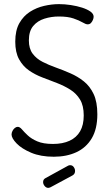

<svg xmlns="http://www.w3.org/2000/svg" viewBox="-20 -753 534 931"><path d="M241 7Q177 7 131 -12.5Q85 -32 60.5 -57.5Q36 -83 36 -101Q36 -109 40.5 -118Q45 -127 52 -132.5Q59 -138 66 -138Q76 -138 86.5 -125.5Q97 -113 114.5 -96.5Q132 -80 161 -67.5Q190 -55 237 -55Q284 -55 317.5 -70.5Q351 -86 368.5 -116.5Q386 -147 386 -193Q386 -241 368 -270.5Q350 -300 320.5 -318.5Q291 -337 256 -350.5Q221 -364 185.5 -377.5Q150 -391 120.5 -411.5Q91 -432 72.5 -465.5Q54 -499 54 -551Q54 -606 74 -641Q94 -676 125.5 -696Q157 -716 194 -724.5Q231 -733 266 -733Q294 -733 323.5 -728.5Q353 -724 378 -716Q403 -708 418.5 -697Q434 -686 434 -672Q434 -665 430.5 -656.5Q427 -648 421 -641.5Q415 -635 405 -635Q396 -635 380 -644.5Q364 -654 336.5 -663.5Q309 -673 265 -673Q229 -673 195.5 -662.5Q162 -652 141 -627Q120 -602 120 -557Q120 -517 138.5 -492.5Q157 -468 186.5 -453Q216 -438 251 -425.5Q286 -413 321.5 -397.5Q357 -382 386.5 -358.5Q416 -335 434 -297Q452 -259 452 -199Q452 -128 425 -82.5Q398 -37 350.5 -15Q303 7 241 7ZM214 158Q204 158 196.5 149Q189 140 189 130Q189 117 200 111L311 50Q316 48 320 48Q331 48 337.5 57Q344 66 344 76Q344 91 331 98L225 155Q222 156 219.5 157Q217 158 214 158Z"/></svg>

Font: Dosis ExtraLight
Style: Regular
Weight: 400
Version: Version 3.001; ttfautohint (v1.8.2)